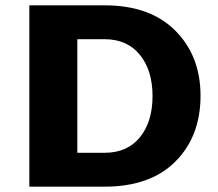

<svg xmlns="http://www.w3.org/2000/svg" viewBox="-20 -700 817 720"><path d="M372 -680Q543 -680 637.5 -585Q732 -490 732 -341Q732 -189 638 -94.5Q544 0 372 0H90V-680ZM372 -127Q457 -127 504.5 -185Q552 -243 552 -340Q552 -436 504.5 -494.5Q457 -553 372 -553H270V-127Z"/></svg>

Font: Martel Sans Heavy
Style: Regular
Weight: 900
Designer: Dan Reynolds and Mathieu Réguer
Foundry: Dan Reynolds and Mathieu Réguer
Version: Version 1.001;PS 001.001;hotconv 1.0.70;makeotf.lib2.5.58329